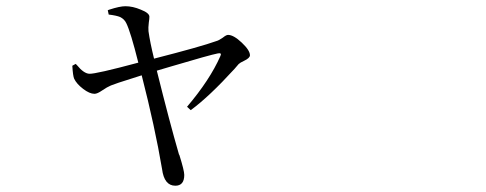

<svg xmlns="http://www.w3.org/2000/svg" viewBox="-20 -550 1540 608"><path d="M535.2 38.1Q500 38.1 493.2 -14.6Q470.7 -147.5 428.7 -311.5Q403.3 -303.7 355.5 -288.1Q336.9 -281.2 331.1 -279.3Q319.3 -274.4 303.7 -263.7Q288.1 -252.9 279.3 -252.9Q263.7 -252.9 243.2 -268.6Q222.7 -284.2 214.8 -300.8Q210.9 -309.6 209 -341.8L219.7 -347.7Q220.7 -346.7 223.6 -343.8Q245.1 -317.4 262.7 -316.4Q283.2 -315.4 418 -351.6Q393.6 -449.2 379.9 -476.6Q374 -489.3 360.4 -496.1Q348.6 -501 324.2 -503.9L321.3 -517.6Q322.3 -517.6 326.2 -519.5Q359.4 -530.3 377 -530.3Q400.4 -530.3 425.8 -519.5Q453.1 -508.8 453.1 -497.1Q453.1 -490.2 451.2 -478.5Q449.2 -461.9 450.2 -451.2Q455.1 -416 467.8 -364.3Q616.2 -402.3 665 -419.9Q672.9 -421.9 685.5 -430.7Q696.3 -439.5 702.1 -439.5Q719.7 -439.5 745.6 -415Q771.5 -390.6 771.5 -375Q771.5 -366.2 752.9 -357.4Q740.2 -351.6 735.8 -347.2Q731.4 -342.8 722.7 -332Q641.6 -243.2 584 -201.2L572.3 -211.9Q644.5 -296.9 677.7 -372.1Q683.6 -383.8 669.9 -380.9Q644.5 -376 522.5 -339.8Q491.2 -330.1 476.6 -326.2Q516.6 -165 546.9 -60.5L547.9 -59.6Q563.5 -9.8 563.5 3.9Q563.5 38.1 535.2 38.1Z"/></svg>

Font: Bpmf GenRyu Min R
Style: R
Weight: 400
Foundry: But Ko
Version: Version 1.320